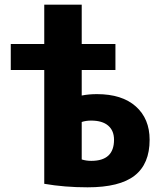

<svg xmlns="http://www.w3.org/2000/svg" viewBox="-20 -790 690 820"><path d="M329 -269V-109Q348 -103 370 -103Q467 -103 467 -193Q467 -232 442 -253.5Q417 -275 369 -275Q347 -275 329 -269ZM329 -382Q359 -388 394 -388Q501 -388 560 -335.5Q619 -283 619 -193Q619 -90 555 -40Q491 10 354 10Q256 10 169 -5V-491H26V-602H169V-770H329V-602H473V-491H329Z"/></svg>

Font: M PLUS 1p ExtraBold
Style: Regular
Weight: 800
Version: Version 1.062